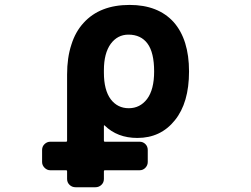

<svg xmlns="http://www.w3.org/2000/svg" viewBox="-20 -578 1040 795"><path d="M293 197.3Q278.3 197.3 268.1 187.5Q257.8 177.7 257.8 163.1V131.8Q257.8 127 253.9 127H188.5Q174.8 127 164.6 116.7Q154.3 106.4 154.3 92.8V43Q154.3 28.3 164.6 18.6Q174.8 8.8 188.5 8.8H253.9Q257.8 8.8 257.8 3.9V-269.5Q257.8 -338.9 275.4 -392.6Q292 -446.3 326.2 -483.4Q393.6 -557.6 516.6 -557.6Q634.8 -557.6 699.2 -486.3Q762.7 -414.1 762.7 -282.2Q762.7 -152.3 704.1 -80.1Q645.5 -6.8 548.8 -6.8Q465.8 -6.8 413.1 -58.6Q412.1 -59.6 411.1 -59.1Q410.2 -58.6 410.2 -57.6V3.9Q410.2 8.8 414.1 8.8H557.6Q572.3 8.8 582 18.6Q591.8 28.3 591.8 43V92.8Q591.8 106.4 582 116.7Q572.3 127 557.6 127H414.1Q410.2 127 410.2 131.8V163.1Q410.2 177.7 399.9 187.5Q389.6 197.3 375 197.3ZM511.7 -434.6Q466.8 -434.6 438.5 -396.5Q410.2 -357.4 410.2 -287.1V-277.3Q410.2 -205.1 438.5 -167Q466.8 -129.9 513.2 -129.9Q559.6 -129.9 588.9 -168Q618.2 -207 618.2 -282.2Q618.2 -360.4 590.8 -397.5Q563.5 -434.6 511.7 -434.6Z"/></svg>

Font: Rounded-L Mgen+ 1m bold
Style: Bold
Weight: 700
Designer: [Source Han Sans]
Ryoko NISHIZUKA  (kana & ideographs); Paul D. Hunt (Latin, Greek & Cyrillic); Wenlong ZHANG  (bopomofo
Version: Version 1.059.20150602